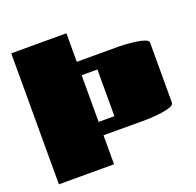

<svg xmlns="http://www.w3.org/2000/svg" viewBox="-118 -790 936 916"><g transform="rotate(-20 350.0 -332.5)"><path d="M310 0H30V-665H310V-520H530Q538 -520 560.5 -518.5Q583 -517 608.5 -513.5Q634 -510 652 -503.5Q670 -497 670 -486V-181Q670 -171 652 -164Q634 -157 608.5 -153.5Q583 -150 560.5 -148.5Q538 -147 530 -147H310ZM310 -215H390V-452H310Z"/></g></svg>

Font: Gajraj One
Style: Regular
Weight: 400
Designer: Saurabh Sharma
Foundry: Saurabh Sharma
Version: Version 1.000